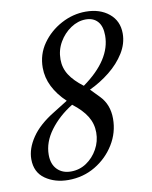

<svg xmlns="http://www.w3.org/2000/svg" viewBox="-75 -678 594 750"><g transform="rotate(-10 222.0 -303.0)"><path d="M136 15Q83 15 45 -11.5Q7 -38 7 -90Q7 -132 36.5 -175.5Q66 -219 127 -256L183 -291Q149 -323 131 -359Q113 -395 113 -434Q113 -487 142.5 -529Q172 -571 218.5 -596Q265 -621 316 -621Q372 -621 408 -591.5Q444 -562 444 -512Q444 -472 421 -435Q398 -398 360.5 -368Q323 -338 280 -318L314 -283Q349 -247 349 -191Q349 -136 320 -89Q291 -42 243 -13.5Q195 15 136 15ZM259 -337Q375 -420 375 -516Q375 -553 358 -572Q341 -591 311 -591Q280 -591 251.5 -572Q223 -553 205 -522Q187 -491 187 -454Q187 -420 205 -392Q223 -364 259 -337ZM152 -16Q186 -16 213.5 -34.5Q241 -53 258 -83.5Q275 -114 275 -149Q275 -184 257 -213.5Q239 -243 201 -272Q146 -238 111.5 -191.5Q77 -145 77 -95Q77 -58 97.5 -37Q118 -16 152 -16Z"/></g></svg>

Font: Junicode
Style: Italic
Weight: 400
Italic angle: -11°
Designer: Peter S. Baker
Version: Version 2.100; ttfautohint (v1.8.4)